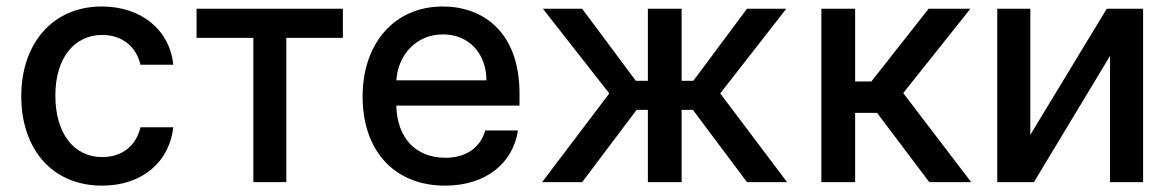

<svg xmlns="http://www.w3.org/2000/svg" viewBox="-20 -573 3687 604"><path d="M301.1 11C430 11 513.5 -66.4 525.2 -172.6H421.9C408.4 -113.6 362.6 -78.8 301.8 -78.8C212 -78.8 154.1 -153.8 154.1 -272.7C154.1 -389.6 213.1 -463.1 301.8 -463.1C369.3 -463.1 410.5 -420.5 421.9 -369.3H525.2C513.8 -479.4 424 -552.6 300.1 -552.6C146.3 -552.6 46.9 -436.8 46.9 -270.2C46.9 -105.8 142.8 11 301.1 11Z M598.4 -453.8H777V0H880.7V-453.8H1058.6V-545.5H598.4Z M1380.3 11C1511.4 11 1594.5 -62.5 1609.4 -162.6H1506.4C1491.8 -108.7 1445.7 -76.7 1381.4 -76.7C1290.5 -76.7 1229.8 -135.3 1226.6 -240.8H1614.3V-278.4C1614.3 -475.5 1496.4 -552.6 1372.9 -552.6C1220.9 -552.6 1120.7 -436.8 1120.7 -269.2C1120.7 -99.8 1219.5 11 1380.3 11ZM1226.9 -320.3C1231.5 -397.7 1287.3 -464.8 1373.6 -464.8C1456 -464.8 1509.9 -403.8 1510.3 -320.3Z M1685.4 0H1811.4L1982.6 -227.3H2018.1V0H2124.3V-227.3H2159.8L2329.9 0H2456L2245.7 -279.1L2453.5 -545.5H2329.9L2161.2 -318.9H2124.3V-545.5H2018.1V-318.9H1980.1L1811.4 -545.5H1687.9L1896.7 -279.1Z M2563.9 0H2670.1V-218H2739L2903.4 0H3035.2L2821.4 -280.2L3032.7 -545.5H2901.3L2721.2 -316.8H2670.1V-545.5H2563.9Z M3221.2 -148.8V-545.5H3117.2V0H3232.6L3471.9 -397V0H3576V-545.5H3461.6Z"/></svg>

Font: Margiela Sans Medium
Style: Regular
Weight: 500
Designer: Stefan Endress, Andreas Faust
Version: Version 1.100;FEAKit 1.0